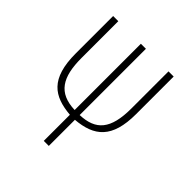

<svg xmlns="http://www.w3.org/2000/svg" viewBox="-190 -856 998 998"><g transform="rotate(45 309.0 -357.0)"><path d="M282 0H319V-192C449 -203 523 -260 523 -438V-714H485V-442C485 -288 433 -231 319 -227V-714H282V-227C159 -231 116 -303 116 -444V-714H78V-440C78 -252 157 -203 282 -192Z"/></g></svg>

Font: Noto Sans Condensed ExtraLight
Style: Regular
Weight: 200
Width: 3
Designer: Monotype Design Team
Foundry: Monotype Imaging Inc.
Version: Version 2.013